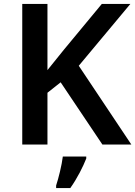

<svg xmlns="http://www.w3.org/2000/svg" viewBox="-20 -734 687 975"><path d="M647 0 380 -400 642 -714H497L304 -481C276 -446 248 -412 221 -378V-714H93V0H221V-263L288 -316L500 0ZM418 71V61H299C294 104 277 172 265 208V221H337C372 172 402 112 418 71Z"/></svg>

Font: Noto Sans Bamum SemiBold
Style: Regular
Weight: 600
Designer: Monotype Design Team
Foundry: Monotype Imaging Inc.
Version: Version 2.002